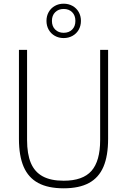

<svg xmlns="http://www.w3.org/2000/svg" viewBox="-20 -1010 688 1039"><path d="M82.5 -258.5V-740H126.5V-252.5Q126.5 -176.5 147 -128Q167.5 -79.5 211 -55.8Q254.5 -32 324.5 -32Q428 -32 475 -85.2Q522 -138.5 522 -252.5V-740H565V-258.5Q565 -166.5 539.8 -107.5Q514.5 -48.5 461.5 -19.8Q408.5 9 324.5 9Q240 9 186.8 -19.8Q133.5 -48.5 108 -107.5Q82.5 -166.5 82.5 -258.5ZM231.5 -897Q231.5 -923.5 243.5 -944.8Q255.5 -966 276.8 -978Q298 -990 324.5 -990Q351 -990 372.5 -978Q394 -966 406 -944.8Q418 -923.5 418 -897Q418 -870.5 406 -849.2Q394 -828 372.5 -816Q351 -804 324.5 -804Q298 -804 276.8 -816Q255.5 -828 243.5 -849.2Q231.5 -870.5 231.5 -897ZM388 -897Q388 -926.5 370.5 -944Q353 -961.5 324.5 -961.5Q296.5 -961.5 278.8 -944Q261 -926.5 261 -897Q261 -867.5 278.8 -850Q296.5 -832.5 324.5 -832.5Q353 -832.5 370.5 -850Q388 -867.5 388 -897Z"/></svg>

Font: Encode Sans Semi Condensed ExLight
Style: Regular
Weight: 275
Width: 4
Designer: Multiple Designers
Foundry: Impallari Type
Version: Version 2.000